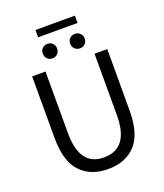

<svg xmlns="http://www.w3.org/2000/svg" viewBox="-163 -1014 967 1134"><g transform="rotate(-20 320.0 -447.5)"><path d="M84 -271V-656H168V-269Q168 -61 320 -61Q476 -61 476 -269V-656H556V-271Q556 -122 492.5 -55Q429 12 320 12Q211 12 147.5 -55Q84 -122 84 -271ZM189 -761Q189 -780 201.5 -793Q214 -806 234 -806Q254 -806 266.5 -793Q279 -780 279 -761Q279 -741 266.5 -728Q254 -715 234 -715Q214 -715 201.5 -728Q189 -741 189 -761ZM196 -861V-907H444V-861ZM407 -806Q426 -806 439 -793Q452 -780 452 -761Q452 -741 439.5 -728Q427 -715 407 -715Q387 -715 374 -728Q361 -741 361 -761Q361 -781 374 -793.5Q387 -806 407 -806Z"/></g></svg>

Font: RibengUni
Style: Regular
Weight: 400
Designer: (1) Dr. Andrew Glass (Senior Program Manager at Microsoft Corporation)
(2) Bivuti Chakma (Chakma Font Designer & Keyboar
Foundry: Bivuti Chakma
Version: Version 2.2022; Updated on: 03 June 2022; Friday